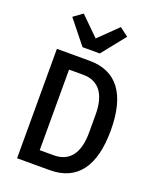

<svg xmlns="http://www.w3.org/2000/svg" viewBox="-170 -1052 941 1151"><g transform="rotate(20 300.0 -476.0)"><path d="M82 0H290C467 0 553 -122 553 -349C553 -576 467 -698 290 -698H82ZM193 -92V-606H283C385 -606 435 -534 435 -407V-291C435 -164 385 -92 283 -92ZM333 -760 453 -910 398 -952 279 -836 161 -952 103 -910 223 -760Z"/></g></svg>

Font: IBM Plex Mono Medm
Style: Regular
Weight: 500
Monospace: yes
Designer: Mike Abbink, Paul van der Laan, Pieter van Rosmalen
Foundry: Bold Monday
Version: Version 2.004